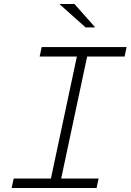

<svg xmlns="http://www.w3.org/2000/svg" viewBox="-20 -934 649 954"><path d="M38 0 48 -47H233L362 -653H177L187 -700H609L599 -653H413L284 -47H470L460 0ZM405 -798 275 -914H350L453 -798Z"/></svg>

Font: Red Hat Mono
Style: Italic
Weight: 300
Italic angle: -12°
Monospace: yes
Designer: Pentagram, MCKL
Foundry: Pentagram, MCKL
Version: Version 1.023